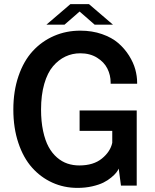

<svg xmlns="http://www.w3.org/2000/svg" viewBox="-20 -896 746 927"><path d="M204.1 -776.9 319.8 -876H409.7L525.4 -776.9H437L364.3 -840.3L291.5 -776.9ZM354 11.2Q289.1 11.2 232.9 -14.2Q176.8 -39.6 134.8 -86.7Q92.8 -133.8 68.6 -206.1Q44.4 -278.3 44.4 -367.2Q44.4 -456.1 69.3 -528.8Q94.2 -601.6 137.9 -649.2Q181.6 -696.8 240.5 -722.4Q299.3 -748 367.7 -748Q424.8 -748 472.4 -731.4Q520 -714.8 550.8 -688.2Q581.5 -661.6 602.8 -627.9Q624 -594.2 633.1 -561.3Q642.1 -528.3 642.1 -497.6V-491.7H514.2V-497.6Q514.2 -533.2 498.5 -564.7Q482.9 -596.2 448.7 -617.4Q414.6 -638.7 367.7 -638.7Q329.1 -638.7 295.9 -623Q262.7 -607.4 235.8 -575.9Q209 -544.4 193.6 -490.7Q178.2 -437 178.2 -367.2Q178.2 -310.1 188 -263.9Q197.8 -217.8 214.6 -187Q231.4 -156.2 255.1 -135.7Q278.8 -115.2 305.7 -106.2Q332.5 -97.2 362.8 -97.2Q431.2 -97.2 471.9 -130.4Q512.7 -163.6 522 -206.5V-264.2H364.3V-362.8H640.1V0H564L553.2 -82Q549.8 -73.7 541.7 -63.2Q533.7 -52.7 517.3 -39.1Q501 -25.4 479.5 -14.6Q458 -3.9 425 3.7Q392.1 11.2 354 11.2Z"/></svg>

Font: Epilogue SemiBold
Style: Regular
Weight: 600
Designer: Tyler Finck
Foundry: Etcetera Type Co
Version: Version 2.112